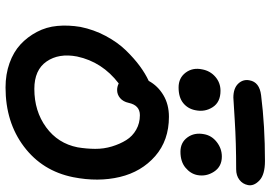

<svg xmlns="http://www.w3.org/2000/svg" viewBox="-163 -876 986 700"><g transform="rotate(90 330.0 -526.0)"><path d="M335.9 -883.8Q301.8 -883.8 284.9 -901.6Q268.1 -919.4 272.9 -942.9Q279.3 -979 327.1 -984.9Q439 -999 566.9 -999Q616.7 -999 637.9 -978.8Q659.2 -958.5 654.8 -937Q650.9 -917.5 635.5 -905.8Q620.1 -894 597.2 -894Q500 -894 419.4 -888.9Q338.9 -883.8 335.9 -883.8ZM533.2 -690.9Q499.5 -690.9 481 -716.3Q462.4 -741.7 469.2 -776.9Q474.1 -804.7 497.8 -823.2Q521.5 -841.8 550.8 -841.8Q587.4 -841.8 606 -813.2Q624.5 -784.7 618.2 -752Q613.3 -727.5 591.3 -709.2Q569.3 -690.9 533.2 -690.9ZM298.8 -684.1Q264.2 -684.1 244.9 -709.7Q225.6 -735.4 232.9 -770Q238.3 -799.3 260 -818.1Q281.7 -836.9 311 -836.9Q352.5 -836.9 370.8 -808.3Q389.2 -779.8 381.8 -745.1Q376.5 -717.8 355.7 -700.9Q335 -684.1 298.8 -684.1ZM298.8 -53.2Q251 -53.2 210.4 -67.6Q169.9 -82 142.3 -107.4Q114.7 -132.8 96.4 -167.5Q78.1 -202.1 74.5 -242.2Q70.8 -282.2 78.1 -326.2Q87.9 -375 111.1 -418.5Q134.3 -461.9 163.8 -492.2Q193.4 -522.5 220.9 -542.7Q248.5 -563 274.9 -575.2Q293 -608.4 326.9 -628.7Q360.8 -648.9 405.8 -648.9Q491.7 -648.9 549.1 -598.9Q606.4 -548.8 625.2 -470Q644 -391.1 626 -299.8Q603.5 -187.5 514.6 -120.4Q425.8 -53.2 298.8 -53.2ZM186 -314Q173.3 -247.6 204.1 -202.9Q234.9 -158.2 304.2 -158.2Q385.3 -158.2 444.1 -201.2Q502.9 -244.1 517.1 -315.9Q522.5 -348.1 522.7 -379.9Q522.9 -411.6 513.9 -441.2Q504.9 -470.7 490.7 -493.4Q476.6 -516.1 452.9 -529.5Q429.2 -543 399.9 -543Q363.8 -543 355 -502Q350.6 -481.9 337.6 -470.9Q324.7 -460 308.1 -460Q295.9 -460 284.2 -465.8Q205.6 -405.8 186 -314Z"/></g></svg>

Font: Shantell Sans Irregular Bouncy
Style: Italic
Weight: 500
Italic angle: -11.31°
Designer: Stephen Nixon, Anya Danilova, Shantell Martin
Foundry: Arrow Type
Version: Version 1.006;[9816181b4]